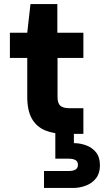

<svg xmlns="http://www.w3.org/2000/svg" viewBox="-20 -663 515 951"><path d="M299 0Q245 0 203 -17.5Q161 -35 138 -75Q115 -115 115 -184V-376H29V-501H115L131 -643H264V-501H393V-376H265V-182Q265 -152 278.5 -139.5Q292 -127 325 -127H393V0ZM198 268V184H320Q342 184 354 177Q366 170 366 153Q366 137 354 130Q342 123 320 123H254V-4H346V46Q377 46 407 57Q437 68 456 92Q475 116 475 156Q475 195 456 219.5Q437 244 406.5 256Q376 268 341 268Z"/></svg>

Font: DM Sans 17pt Black
Style: Regular
Weight: 900
Version: Version 4.004;gftools[0.9.30]